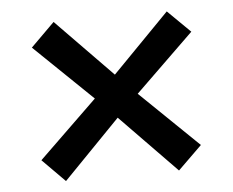

<svg xmlns="http://www.w3.org/2000/svg" viewBox="-41 -617 697 574"><g transform="rotate(-5 307.0 -329.5)"><path d="M134.8 -89.8 66.9 -158.2 242.2 -328.1 67.9 -496.1 139.2 -566.9 308.1 -394 479 -568.8 546.9 -502 371.1 -331.1 545.9 -162.1 474.1 -91.8 305.2 -265.1Z"/></g></svg>

Font: IntelOne Mono Medium
Style: Regular
Weight: 500
Designer: Fred Shallcrass
Foundry: Frere-Jones Type LLC
Version: Version 1.200;hotconv 1.1.0;makeotfexe 2.6.0;FJTRelease1.2